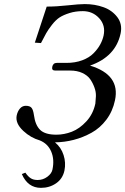

<svg xmlns="http://www.w3.org/2000/svg" viewBox="-20 -678 607 931"><path d="M85.9 166 103 159.2Q116.2 178.2 129.2 186.5Q142.1 194.8 162.6 194.8Q188.5 194.8 209.5 179.2Q230.5 163.6 234.4 144Q244.6 95.7 228.5 57.4Q212.4 19 173.3 2.9Q128.9 -9.8 93.3 -43Q53.2 -80.1 61 -118.2Q65.4 -138.7 76.9 -151.9Q88.4 -165 105 -165Q125 -165 133.1 -155Q141.1 -145 144.5 -120.1Q150.9 -71.3 174.8 -48.1Q198.7 -24.9 253.4 -24.9Q291 -24.9 328.4 -39.3Q365.7 -53.7 398.7 -89.4Q431.6 -125 442.4 -175.8Q444.3 -191.9 445.1 -212.2Q445.8 -232.4 437.7 -254.4Q429.7 -276.4 417 -294.4Q404.3 -312.5 379.2 -324.2Q354 -335.9 320.3 -335.9H247.6Q229.5 -335.9 233.4 -354Q237.3 -373 255.4 -373H302.2Q344.7 -373 378.7 -385.7Q412.6 -398.4 433.1 -419.2Q453.6 -439.9 465.6 -461.7Q477.5 -483.4 482.4 -505.9Q492.7 -554.7 461.2 -589.4Q429.7 -624 381.8 -624Q346.2 -624 316.9 -614.7Q287.6 -605.5 269 -593.5Q250.5 -581.5 231.9 -557.6Q213.4 -533.7 204.1 -517.1Q194.8 -500.5 178.7 -469.2L148.9 -471.2L206.5 -646Q253.4 -646 308.8 -652.1Q364.3 -658.2 391.1 -658.2Q439.9 -658.2 481.9 -643.1Q523.9 -627.9 549.1 -594.5Q574.2 -561 564.9 -516.1Q541 -403.3 416.5 -359.9Q564 -315.4 537.6 -191.9Q526.4 -138.2 495.8 -97.7Q465.3 -57.1 423.6 -34.2Q381.8 -11.2 337.4 0.2Q293 11.7 246.6 12.2Q276.4 36.6 288.3 74Q300.3 111.3 292.5 148.9Q284.2 188.5 252.2 210.7Q220.2 232.9 178.7 232.9Q114.7 232.9 85.9 166Z"/></svg>

Font: Linux Biolinum
Style: Italic
Weight: 400
Italic angle: -12°
Designer: Philipp H. Poll
Foundry: Philipp H. Poll
Version: Version 1.1.3 ; ttfautohint (v0.9)